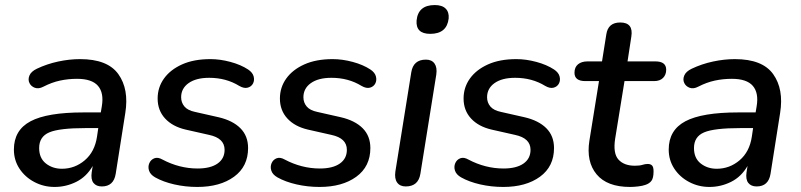

<svg xmlns="http://www.w3.org/2000/svg" viewBox="-20 -731 3169 760"><path d="M196 9Q153 9 116 -10.5Q79 -30 57 -63.5Q35 -97 35 -139Q35 -216 101 -251Q167 -286 310 -286H379L383 -310Q392 -363 368 -391Q344 -419 285 -419Q250 -419 217.5 -412Q185 -405 152 -388Q133 -378 118 -383.5Q103 -389 96.5 -402.5Q90 -416 96.5 -432Q103 -448 126 -459Q166 -478 210.5 -487.5Q255 -497 297 -497Q406 -497 448.5 -437.5Q491 -378 476 -284L438 -43Q430 7 383 7Q361 7 350 -7Q339 -21 343 -49L347 -74Q322 -31 281.5 -11Q241 9 196 9ZM225 -63Q276 -63 315.5 -96.5Q355 -130 364 -190L369 -224H319Q215 -224 175 -207Q135 -190 135 -145Q135 -105 161.5 -84Q188 -63 225 -63Z M761 9Q714 9 670 -1Q626 -11 594 -29Q575 -40 570 -55.5Q565 -71 571 -85Q577 -99 591 -104.5Q605 -110 624 -99Q656 -82 691 -73Q726 -64 762 -64Q813 -64 841 -83.5Q869 -103 869 -138Q869 -184 808 -197L715 -218Q663 -230 633.5 -262Q604 -294 604 -341Q604 -385 629 -420Q654 -455 700.5 -476Q747 -497 813 -497Q851 -497 892 -486Q933 -475 962 -456Q980 -444 984 -428.5Q988 -413 981.5 -400.5Q975 -388 960.5 -384Q946 -380 927 -391Q875 -423 808 -423Q756 -423 726.5 -402Q697 -381 697 -346Q697 -325 710 -309.5Q723 -294 752 -288L845 -267Q901 -254 931.5 -223.5Q962 -193 962 -145Q962 -72 906.5 -31.5Q851 9 761 9Z M1245 9Q1198 9 1154 -1Q1110 -11 1078 -29Q1059 -40 1054 -55.5Q1049 -71 1055 -85Q1061 -99 1075 -104.5Q1089 -110 1108 -99Q1140 -82 1175 -73Q1210 -64 1246 -64Q1297 -64 1325 -83.5Q1353 -103 1353 -138Q1353 -184 1292 -197L1199 -218Q1147 -230 1117.5 -262Q1088 -294 1088 -341Q1088 -385 1113 -420Q1138 -455 1184.5 -476Q1231 -497 1297 -497Q1335 -497 1376 -486Q1417 -475 1446 -456Q1464 -444 1468 -428.5Q1472 -413 1465.5 -400.5Q1459 -388 1444.5 -384Q1430 -380 1411 -391Q1359 -423 1292 -423Q1240 -423 1210.5 -402Q1181 -381 1181 -346Q1181 -325 1194 -309.5Q1207 -294 1236 -288L1329 -267Q1385 -254 1415.5 -223.5Q1446 -193 1446 -145Q1446 -72 1390.5 -31.5Q1335 9 1245 9Z M1683 -597Q1625 -597 1629 -650Q1635 -711 1701 -711Q1730 -711 1744 -697Q1758 -683 1756 -658Q1749 -597 1683 -597ZM1586 7Q1563 7 1552 -8.5Q1541 -24 1545 -52L1608 -445Q1616 -495 1666 -495Q1689 -495 1700 -479.5Q1711 -464 1707 -436L1644 -43Q1636 7 1586 7Z M1972 9Q1925 9 1881 -1Q1837 -11 1805 -29Q1786 -40 1781 -55.5Q1776 -71 1782 -85Q1788 -99 1802 -104.5Q1816 -110 1835 -99Q1867 -82 1902 -73Q1937 -64 1973 -64Q2024 -64 2052 -83.5Q2080 -103 2080 -138Q2080 -184 2019 -197L1926 -218Q1874 -230 1844.5 -262Q1815 -294 1815 -341Q1815 -385 1840 -420Q1865 -455 1911.5 -476Q1958 -497 2024 -497Q2062 -497 2103 -486Q2144 -475 2173 -456Q2191 -444 2195 -428.5Q2199 -413 2192.5 -400.5Q2186 -388 2171.5 -384Q2157 -380 2138 -391Q2086 -423 2019 -423Q1967 -423 1937.5 -402Q1908 -381 1908 -346Q1908 -325 1921 -309.5Q1934 -294 1963 -288L2056 -267Q2112 -254 2142.5 -223.5Q2173 -193 2173 -145Q2173 -72 2117.5 -31.5Q2062 9 1972 9Z M2474 9Q2383 9 2341.5 -41Q2300 -91 2313 -174L2351 -410H2297Q2254 -410 2254 -443Q2254 -465 2268 -476.5Q2282 -488 2306 -488H2363L2380 -595Q2387 -642 2435 -642Q2488 -642 2479 -586L2464 -488H2574Q2617 -488 2617 -455Q2617 -435 2604.5 -422.5Q2592 -410 2569 -410H2452L2415 -182Q2406 -124 2428 -99.5Q2450 -75 2493 -75Q2512 -75 2523 -78.5Q2534 -82 2544 -82Q2555 -82 2561 -76Q2567 -70 2567 -53Q2567 -26 2558.5 -15Q2550 -4 2534 1Q2523 5 2505.5 7Q2488 9 2474 9Z M2788 9Q2745 9 2708 -10.5Q2671 -30 2649 -63.5Q2627 -97 2627 -139Q2627 -216 2693 -251Q2759 -286 2902 -286H2971L2975 -310Q2984 -363 2960 -391Q2936 -419 2877 -419Q2842 -419 2809.5 -412Q2777 -405 2744 -388Q2725 -378 2710 -383.5Q2695 -389 2688.5 -402.5Q2682 -416 2688.5 -432Q2695 -448 2718 -459Q2758 -478 2802.5 -487.5Q2847 -497 2889 -497Q2998 -497 3040.5 -437.5Q3083 -378 3068 -284L3030 -43Q3022 7 2975 7Q2953 7 2942 -7Q2931 -21 2935 -49L2939 -74Q2914 -31 2873.5 -11Q2833 9 2788 9ZM2817 -63Q2868 -63 2907.5 -96.5Q2947 -130 2956 -190L2961 -224H2911Q2807 -224 2767 -207Q2727 -190 2727 -145Q2727 -105 2753.5 -84Q2780 -63 2817 -63Z"/></svg>

Font: Nunito SemiBold
Style: Italic
Weight: 600
Italic angle: -9°
Designer: Vernon Adams
Foundry: Vernon Adams
Version: Version 3.601; ttfautohint (v1.8.2.53-6de2)